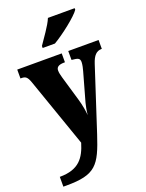

<svg xmlns="http://www.w3.org/2000/svg" viewBox="-182 -851 881 1160"><g transform="rotate(-20 258.5 -271.0)"><path d="M186 -619V-606H265C328 -643 427 -721 450 -756V-766H278C260 -721 212 -659 186 -619ZM17 161V224H37C225 224 258 176 317 -4L449 -409C465 -458 485 -478 517 -479H520V-536H325V-479L330 -478C364 -475 378 -471 378 -446C378 -431 372 -403 368 -391L316 -206C311 -186 306 -162 303 -132C301 -157 295 -198 282 -241L236 -398C231 -415 227 -432 227 -446C227 -467 241 -479 279 -479H283V-536H-3V-479H2C28 -479 40 -473 54 -433L209 11C182 99 142 161 17 161Z"/></g></svg>

Font: Noto Serif Georgian Condensed Black
Style: Regular
Weight: 900
Width: 3
Designer: Monotype Design Team, Akaki Razmadze
Foundry: Google LLC
Version: Version 2.003